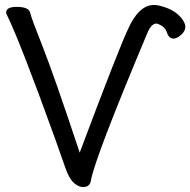

<svg xmlns="http://www.w3.org/2000/svg" viewBox="-20 -738 774 781"><path d="M317.9 22.9Q299.8 22.9 280.5 5.9Q261.2 -11.2 245.6 -56.2Q230 -101.1 204.1 -173.8Q61 -570.8 5.9 -682.1L4.9 -687Q4.9 -710 47.9 -710Q97.2 -710 102.5 -686.5Q107.9 -663.1 153.6 -548.1Q199.2 -433.1 304.2 -117.2Q462.9 -540 501 -620.1Q544.9 -717.8 606 -717.8Q627 -717.8 660.9 -704.8Q694.8 -691.9 716.8 -666Q733.9 -645 733.9 -628.9Q733.9 -608.9 710 -590.8Q696.8 -581.1 686 -581.1Q667 -581.1 659.4 -605Q651.9 -628.9 624 -640.1Q620.1 -642.1 616.2 -642.1Q595.2 -642.1 579.1 -603Q366.2 -96.2 350.1 -4.9Q346.2 22.9 317.9 22.9Z"/></svg>

Font: LXGW WenKai Screen
Style: Regular
Weight: 400
Designer: LXGW / Fontworks Inc.
Foundry: LXGW / Fontworks Inc.
Version: Version 1.510;January 18,2025